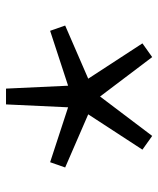

<svg xmlns="http://www.w3.org/2000/svg" viewBox="36 -770 529 642"><g transform="rotate(-90 301.0 -448.5)"><path d="M299.8 -378.9 431.6 -204.6 477.5 -237.3 359.4 -418.5 537.1 -495.6 519.5 -545.9 335.9 -485.8 326.2 -693.4H273.4L263.7 -485.8L80.1 -545.9L62.5 -495.6L240.2 -418.5L122.1 -237.3L168 -204.6Z"/></g></svg>

Font: Hack Dev
Style: Regular
Weight: 400
Designer: Christopher Simpkins
Foundry: Christopher Simpkins
Version: Version 2.0315